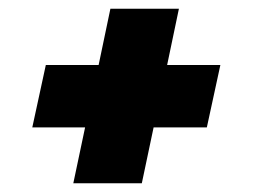

<svg xmlns="http://www.w3.org/2000/svg" viewBox="-20 -473 580 440"><path d="M148 -53 175 -181H54L85 -324H206L233 -453H390L363 -324H485L454 -181H332L305 -53Z"/></svg>

Font: Saira Black
Style: Italic
Weight: 900
Italic angle: -12°
Designer: Hector Gatti with collaboration of the Omnibus-Type team
Foundry: Omnibus-Type
Version: Version 1.100; ttfautohint (v1.8.3)